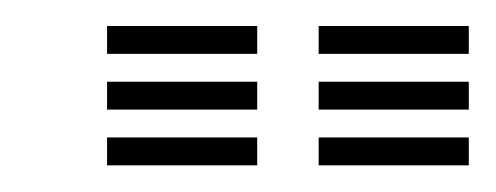

<svg xmlns="http://www.w3.org/2000/svg" viewBox="-20 -769 372 144"><path d="M219 -728.6V-749.5H331.6V-728.6ZM60.3 -645V-665.9H172.9V-645ZM60.3 -686.8V-707.7H172.9V-686.8ZM60.3 -728.6V-749.5H172.9V-728.6ZM219 -645V-665.9H331.6V-645ZM219 -686.8V-707.7H331.6V-686.8Z"/></svg>

Font: Big Shoulders Inline Text SC Thin
Style: Regular
Weight: 100
Designer: Patric King
Foundry: XO Type Co
Version: Version 2.002